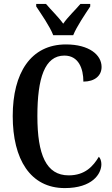

<svg xmlns="http://www.w3.org/2000/svg" viewBox="-20 -951 571 981"><path d="M252 -771H354C372 -816 416 -880 441 -918V-931H391C366 -901 327 -865 303 -830C278 -865 240 -901 215 -931H165V-918C190 -880 235 -816 252 -771ZM311 10C451 10 498 -62 498 -112C498 -127 493 -143 485 -150C456 -102 415 -55 331 -55C216 -55 171 -160 171 -358C171 -551 208 -667 309 -667C382 -667 406 -600 406 -534C465 -534 499 -565 499 -609C499 -671 435 -724 317 -724C137 -724 45 -578 45 -358C45 -137 135 10 311 10Z"/></svg>

Font: Noto Serif Armenian ExtraCondensed SemiBold
Style: Regular
Weight: 600
Width: 2
Designer: Monotype Design Team
Foundry: Monotype Imaging Inc.
Version: Version 2.008